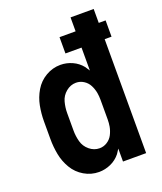

<svg xmlns="http://www.w3.org/2000/svg" viewBox="-138 -824 775 920"><g transform="rotate(-20 250.0 -363.5)"><path d="M208 8Q168 8 133 -12.5Q98 -33 77.5 -67.5Q57 -102 49.5 -141Q42 -180 42 -220V-310Q42 -350 49.5 -389Q57 -428 77.5 -462.5Q98 -497 133 -517.5Q168 -538 208 -538Q239 -538 268 -525Q297 -512 317 -487Q325 -476 332 -464V-581H250V-664H332V-735H450V-664H485V-581H450V0H332V-66Q325 -54 317 -43Q297 -18 268 -5Q239 8 208 8ZM249 -98Q270 -98 288 -109.5Q306 -121 315.5 -139.5Q325 -158 329 -179Q332 -197 332 -215V-315Q332 -333 329 -351Q325 -372 315.5 -390.5Q306 -409 288 -420.5Q270 -432 249 -432Q221 -432 198 -413Q175 -394 167.5 -366Q160 -338 160 -310V-220Q160 -192 167.5 -164Q175 -136 198 -117Q221 -98 249 -98Z"/></g></svg>

Font: Iosevka SS01
Style: Bold
Weight: 700
Monospace: yes
Designer: Belleve Invis
Foundry: Belleve Invis
Version: 2.3.3; ttfautohint (v1.8.3)